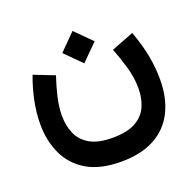

<svg xmlns="http://www.w3.org/2000/svg" viewBox="-117 -567 927 907"><g transform="rotate(-20 346.0 -113.5)"><path d="M337.9 -443.4 419.4 -361.8 337.9 -280.8 256.8 -361.8ZM343.8 95.7Q418.5 95.7 460.7 71.8Q502.9 47.9 520.5 7.3Q538.1 -33.2 538.1 -82Q538.1 -136.7 521.7 -192.9Q505.4 -249 486.8 -294.4L599.6 -337.9Q625.5 -268.6 637 -207.5Q648.4 -146.5 648.4 -86.4Q648.4 4.9 614.7 73Q581.1 141.1 513.4 178.5Q445.8 215.8 343.8 215.8Q238.8 215.8 172.4 176.3Q106 136.7 75 69.3Q43.9 2 43.9 -81.1Q43.9 -136.7 55.9 -196Q67.9 -255.4 89.8 -313.5L192.9 -273.4Q176.3 -224.6 165 -175.8Q153.8 -127 153.8 -83.5Q153.8 -34.7 171.1 6.1Q188.5 46.9 230 71.3Q271.5 95.7 343.8 95.7Z"/></g></svg>

Font: Vazirmatn UI NL SemiBold
Style: Regular
Weight: 600
Designer: Saber Rastikerdar
Foundry: Saber Rastikerdar
Version: Version 33.003